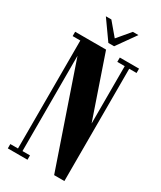

<svg xmlns="http://www.w3.org/2000/svg" viewBox="-212 -924 838 998"><g transform="rotate(30 207.0 -425.0)"><path d="M15.5 0V-26H61.5V-674H15.5V-700H201L328 -329.5V-674H283.5V-700H399V-674H355V0H293.5L88.5 -598V-26H133.5V0ZM194 -736 113.5 -849.5H146.5L211 -773L275.5 -849.5H309L228.5 -736Z"/></g></svg>

Font: Imbue 50pt ExtraBold
Style: Regular
Weight: 800
Designer: Tyler Finck
Foundry: Etcetera Type Company
Version: Version 1.102; ttfautohint (v1.8.3)